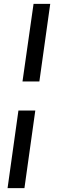

<svg xmlns="http://www.w3.org/2000/svg" viewBox="-20 -801 295 990"><path d="M239 -781 183 -381H96L153 -781ZM162 -231 106 169H19L75 -231Z"/></svg>

Font: Exo 2 SemiBold
Style: Italic
Weight: 600
Italic angle: -8°
Designer: Natanael Gama
Foundry: Natanael Gama
Version: Version 2.010